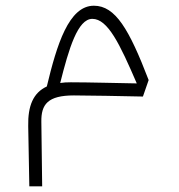

<svg xmlns="http://www.w3.org/2000/svg" viewBox="-20 -332 626 671"><path d="M82.5 319.3H127.4L124.5 93.8C123.5 32.7 147 1.5 238.3 1.5C294.9 1.5 399.9 3.9 479.5 5.4L499.5 -52.2C431.2 -230 383.3 -312 308.1 -312C220.2 -312 178.7 -175.8 143.6 -29.8C96.2 -7.8 77.1 37.6 78.6 108.9ZM190.4 -42C220.7 -162.1 251.5 -266.1 302.7 -266.1C356.9 -266.1 398.9 -177.7 458 -40.5C393.6 -41.5 291 -44.4 227.5 -44.4C214.4 -44.4 201.7 -43.9 190.4 -42Z"/></svg>

Font: Cascadia Mono PL ExtraLight
Style: Regular
Weight: 200
Monospace: yes
Designer: Aaron Bell
Foundry: Saja Typeworks
Version: Version 2404.023